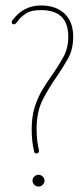

<svg xmlns="http://www.w3.org/2000/svg" viewBox="-20 -679 301 703"><path d="M123 -127Q123 -123 120.5 -120Q118 -117 114 -117Q106 -117 105 -124Q96 -160 96 -206Q96 -252 107.5 -288Q119 -324 136.5 -352.5Q154 -381 172 -406Q195 -439 212.5 -471Q230 -503 230 -545Q230 -642 130 -642Q93 -642 74 -629Q55 -616 46 -603Q37 -590 32 -590Q23 -590 23 -598Q23 -600 25 -604Q65 -659 130 -659Q185 -659 216.5 -629Q248 -599 248 -545Q248 -498 228.5 -463.5Q209 -429 186 -396Q160 -359 137 -315Q114 -271 114 -206Q114 -164 123 -127ZM121 4Q112 4 105.5 -2.5Q99 -9 99 -18Q99 -26 105.5 -32.5Q112 -39 121 -39Q130 -39 136.5 -32.5Q143 -26 143 -18Q143 -9 136.5 -2.5Q130 4 121 4Z"/></svg>

Font: Libertine Sup Thin
Style: Regular
Weight: 100
Designer: Bastien Sozeau
Foundry: NBR — Bastien Sozeau
Version: Version 2.003; ttfautohint (v1.8.4.7-5d5b);gftools[0.9.33]